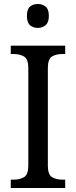

<svg xmlns="http://www.w3.org/2000/svg" viewBox="-20 -943 381 963"><path d="M34 0V-42H50Q79 -42 100.5 -54.5Q122 -67 122 -113V-601Q122 -647 100.5 -659.5Q79 -672 50 -672H34V-714H307V-672H292Q261 -672 240.5 -659.5Q220 -647 220 -601V-113Q220 -67 241 -54.5Q262 -42 292 -42H307V0ZM170 -803Q146 -803 130.5 -816.5Q115 -830 115 -863Q115 -897 130.5 -910Q146 -923 170 -923Q192 -923 208.5 -910Q225 -897 225 -863Q225 -830 208.5 -816.5Q192 -803 170 -803Z"/></svg>

Font: Noto Serif Tamil SemiCondensed
Style: Italic
Weight: 400
Width: 4
Italic angle: -12°
Designer: Indian Type Foundry, Tom Grace, and the Monotype Design Team
Foundry: Monotype Imaging Inc.
Version: Version 2.003; ttfautohint (v1.8.4.7-5d5b)